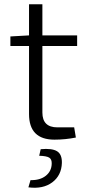

<svg xmlns="http://www.w3.org/2000/svg" viewBox="-20 -651 409 906"><path d="M330 -50 338 -2Q288 8 237 8Q117 8 117 -113V-434H29V-479L117 -484V-631H180V-484H344V-434H180V-120Q180 -50 251 -50ZM165 84 172 53Q225 48 249 62.5Q273 77 272 118Q270 177 226.5 209.5Q183 242 114 233L124 199Q169 200 196 178.5Q223 157 224 122Q225 101 212.5 93Q200 85 165 84Z"/></svg>

Font: Exo 2.0 Light
Style: Regular
Weight: 300
Designer: Natanael Gama
Version: Version 1.001;PS 001.001;hotconv 1.0.70;makeotf.lib2.5.58329